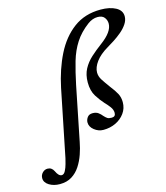

<svg xmlns="http://www.w3.org/2000/svg" viewBox="-305 -821 1035 1195"><g transform="rotate(-15 212.5 -223.0)"><path d="M-68 269Q-108 269 -137 251Q-166 233 -166 205Q-166 185 -152 170.5Q-138 156 -119 156Q-92 156 -79 183Q-63 218 -43 218Q-29 218 -19 199Q-9 180 -3 157Q3 134 6 122L93 -308Q117 -423 163 -515Q209 -607 281.5 -661Q354 -715 456 -715Q515 -715 553 -694.5Q591 -674 591 -636Q591 -611 575 -587Q559 -563 534.5 -542.5Q510 -522 484.5 -505.5Q459 -489 440 -478Q387 -447 360.5 -411Q334 -375 334 -342Q334 -317 349 -293.5Q364 -270 389 -236Q415 -203 428 -178.5Q441 -154 441 -123Q441 -83 418.5 -52Q396 -21 360 -4Q324 13 281 13Q249 13 222.5 -8Q196 -29 196 -57Q196 -74 207 -89.5Q218 -105 241 -105Q264 -105 278 -94.5Q292 -84 302 -71Q313 -59 322 -53Q331 -47 350 -47Q375 -47 375 -72Q375 -92 360.5 -111.5Q346 -131 330 -147Q307 -172 284.5 -207.5Q262 -243 262 -297Q262 -347 281.5 -383.5Q301 -420 333.5 -449.5Q366 -479 404 -507Q483 -565 483 -618Q483 -640 469.5 -657.5Q456 -675 426 -675Q393 -675 362 -652Q307 -611 274.5 -560.5Q242 -510 223.5 -446.5Q205 -383 188 -301L118 47Q111 85 97.5 124Q84 163 62.5 196Q41 229 9 249Q-23 269 -68 269Z"/></g></svg>

Font: Junicode
Style: Bold Italic
Weight: 700
Italic angle: -11°
Designer: Peter S. Baker
Version: Version 2.100; ttfautohint (v1.8.4)